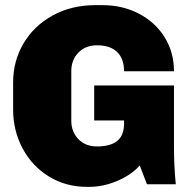

<svg xmlns="http://www.w3.org/2000/svg" viewBox="-20 -716 739 746"><path d="M656 -439H462Q462 -488 435 -514Q408 -540 357 -540Q312 -540 284.5 -511.5Q257 -483 257 -440V-247Q257 -204 284.5 -175.5Q312 -147 357 -147Q409 -147 435.5 -168.5Q462 -190 462 -236V-248H346V-384H656V-144Q656 -71 663 0H551L523 -73Q491 -37 436.5 -13.5Q382 10 327 10H317Q236 10 170.5 -30Q105 -70 68 -139Q31 -208 31 -290V-396Q31 -479 71.5 -547.5Q112 -616 185 -656Q258 -696 350 -696H378Q456 -696 519.5 -663Q583 -630 619.5 -571.5Q656 -513 656 -439Z"/></svg>

Font: Chivo Black
Style: Regular
Weight: 900
Designer: Hector Gatti
Foundry: Omnibus-Type
Version: Version 1.007